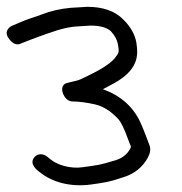

<svg xmlns="http://www.w3.org/2000/svg" viewBox="-51 -523 535 563"><path d="M273.9 -431.7C285.6 -418.9 292.6 -405.9 294.7 -393.6C298.7 -369.3 299 -369.8 284.2 -350.6C270.9 -335.8 243.7 -318.2 205.8 -300.3C199.1 -297.1 192.2 -293.8 185.1 -290.4C174.7 -285.5 158.8 -283.8 143.6 -279C127.1 -273.7 130.5 -255 135 -245.6C138.8 -237.6 146.7 -226.8 159.4 -225.6L160 -225.5H160.6C179.4 -225.5 201.7 -222.7 227.6 -216.9C250.8 -211.7 273.6 -197.8 296.3 -173.4C302.7 -166.5 313.2 -146.7 324.2 -115.5C332 -93.3 335 -93.9 331.1 -87.6L330.9 -87.3L330.8 -87C322.3 -71.1 308.6 -60 290 -53.8C236.2 -37.4 239.7 -39.7 191.7 -32.7C153.7 -27.2 115.9 -40.2 97.3 -55.6L88 -63.2C74.8 -74 58.7 -72.6 49.8 -62C32.4 -41.3 60.8 -22 64.7 -18.8C100.9 10.9 154.7 26.4 216.7 17.9C253.4 12.5 268.1 11.4 311.8 -3.7C343.1 -13.5 366.8 -32.5 382 -59.9C388.8 -72.1 392 -84.7 387.2 -97.4C379.1 -118.9 371 -141.3 360.2 -165.2C338.7 -210.7 302.6 -242.6 250.8 -261.4C259.9 -266 271.5 -272.2 284.2 -279.3C314.5 -296.1 335.3 -315.7 345.1 -338.9C351.9 -354.9 352.8 -374.5 349 -397.3C345 -421.7 331.9 -444.6 311 -465.3C285.7 -491.5 249.2 -503 205.3 -503H205L155.3 -500C124.9 -497.2 97.1 -490.7 70.5 -480.3C60 -476.4 49.6 -472.7 39.4 -469.5C16.8 -462.3 3.6 -455.1 -16.2 -447.2L-16.8 -447L-17.3 -446.7C-27 -441.4 -36.4 -430.1 -28.5 -415.3C-25 -408.6 -9 -384.5 12 -396.1L39.3 -406.8C47.4 -410.1 56 -413.3 65.6 -416.6C98.4 -428 132.3 -441.5 168 -445L214.9 -448C244.6 -447.8 263.4 -441.5 273.9 -431.7Z"/></svg>

Font: MewTooHand
Style: BdCondLta
Weight: 400
Designer: Mew Too, Robert Jablonski
Version: Version 0.77